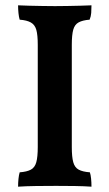

<svg xmlns="http://www.w3.org/2000/svg" viewBox="-20 -699 411 722"><path d="M122 -530Q122 -568 116.5 -587Q111 -606 96 -614.5Q81 -623 54 -625Q51 -635 49.5 -649.5Q48 -664 48 -679Q66 -678 90 -677.5Q114 -677 139.5 -676.5Q165 -676 187 -676Q210 -676 234 -676.5Q258 -677 281 -677.5Q304 -678 324 -679Q324 -664 323 -650.5Q322 -637 317 -625Q291 -623 276 -615Q261 -607 255.5 -587.5Q250 -568 250 -530V-146Q250 -109 255.5 -89Q261 -69 276 -61Q291 -53 318 -51Q321 -42 322.5 -27.5Q324 -13 324 3Q296 1 261.5 0.5Q227 0 191 0Q154 0 115.5 0.5Q77 1 48 3Q48 -12 49.5 -26.5Q51 -41 54 -51Q81 -53 96 -61Q111 -69 116.5 -89Q122 -109 122 -146Z"/></svg>

Font: Vollkorn SemiBold
Style: Regular
Weight: 600
Designer: Friedrich Althausen
Foundry: Friedrich Althausen
Version: Version 5.000